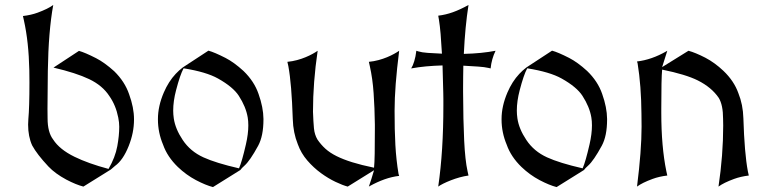

<svg xmlns="http://www.w3.org/2000/svg" viewBox="-20 -758 3111 780"><path d="M420.9 -71.8Q448.2 -118.7 456.5 -164.1Q464.4 -207 464.4 -243.2Q464.4 -260.3 460.4 -280.3Q450.7 -330.1 424.3 -367.7Q396.5 -410.6 342.3 -436.5Q289.1 -461.9 197.3 -483.4L300.8 -551.3Q324.7 -544.9 370.6 -521.5Q404.8 -503.9 443.8 -468.8Q486.8 -426.8 504.4 -375.5Q524.4 -320.8 524.4 -273.9V-272Q524.4 -218.8 502.9 -165Q480 -107.4 447.3 -84L430.2 -69.3L318.8 0Q288.6 -7.8 249.5 -28.3Q204.1 -52.7 176.8 -81.5Q130.4 -130.9 110.8 -167Q94.2 -203.1 94.2 -252Q94.2 -264.2 95.2 -274.4Q99.6 -320.8 99.6 -423.3Q99.6 -450.7 99.1 -472.7Q96.7 -587.9 77.1 -675.3L73.2 -692.9Q106.4 -696.8 132.8 -706.5Q175.3 -722.2 196.3 -737.8Q176.8 -631.3 174.3 -469.7Q172.9 -367.7 172.9 -315.9Q173.3 -286.6 173.3 -277.3Q173.3 -220.7 195.8 -191.4Q221.7 -150.9 282.7 -121.1Q338.4 -93.8 420.9 -71.8Z M726.1 -480.5 725.6 -480Q711.4 -453.6 695.3 -391.6Q683.6 -347.2 683.6 -308.6Q683.6 -293.5 686 -276.9Q692.4 -233.9 722.2 -189.5Q752.9 -143.1 806.6 -118.7Q856.9 -95.7 950.7 -74.2L951.2 -74.7Q962.9 -101.1 979 -171.4Q988.8 -213.9 988.8 -248.5Q988.8 -267.1 986.3 -281.2Q979 -324.2 950.2 -368.7Q926.8 -404.8 865.7 -439Q817.9 -465.8 726.1 -480.5ZM845.2 2Q815.9 -5.4 775.9 -26.4Q736.3 -47.4 702.6 -79.6Q659.7 -121.1 642.6 -169.9Q621.6 -219.7 621.6 -272.5Q621.6 -273.9 621.6 -274.4Q621.6 -326.7 645.5 -382.3Q664.6 -426.8 693.8 -458Q707.5 -472.7 723.1 -484.4L826.7 -552.2Q850.6 -545.9 896.5 -522.5Q930.7 -504.9 969.2 -469.7Q1012.7 -427.7 1030.3 -376.5Q1049.8 -321.8 1050.3 -274.9V-272.9Q1050.3 -205.6 1028.8 -166Q995.6 -105 973.1 -85Q960.9 -74.2 956.5 -67.4Z M1147.5 -506.8Q1168 -508.8 1186.8 -513.9Q1205.6 -519 1221.4 -525.6Q1237.3 -532.2 1249.8 -539.1Q1262.2 -545.9 1270.5 -551.8Q1251.5 -423.3 1251.5 -304.2Q1252.4 -283.2 1253.2 -266.6Q1253.9 -250 1255.4 -236.6Q1256.8 -223.1 1260.3 -212.2Q1263.7 -201.2 1269.5 -191.4Q1283.7 -170.4 1302 -153.8Q1320.3 -137.2 1347.2 -123.8Q1374 -110.4 1410.9 -98.9Q1447.8 -87.4 1499.5 -76.7Q1501.5 -94.7 1502.2 -134Q1502.9 -173.3 1502.9 -234.9V-252Q1502 -320.3 1497.8 -379.6Q1493.7 -439 1482.4 -489.3L1478.5 -506.8Q1499 -508.8 1517.8 -513.9Q1536.6 -519 1552.5 -525.6Q1568.4 -532.2 1580.8 -539.1Q1593.3 -545.9 1601.6 -551.8Q1592.3 -478 1587.6 -417.7Q1583 -357.4 1583 -308.6Q1583 -268.6 1583.7 -234.4Q1584.5 -200.2 1586.2 -169.2Q1587.9 -138.2 1591.1 -109.4Q1594.2 -80.6 1599.1 -51.3L1601.6 -43.5Q1571.8 -40 1542.2 -29.5Q1512.7 -19 1481.9 -2L1478.5 0Q1483.4 -14.2 1488.8 -31Q1494.1 -47.9 1499.5 -66.4L1392.6 0Q1372.1 -5.4 1342.8 -19.3Q1313.5 -33.2 1283.7 -54.9Q1253.9 -76.7 1228.5 -106Q1203.1 -135.3 1189.9 -171.9Q1170.9 -218.8 1169.4 -274.4Q1167 -345.7 1162.6 -399.2Q1158.2 -452.6 1151.4 -489.3Z M1760.3 0Q1771 -73.7 1776.1 -155.3Q1781.2 -236.8 1781.2 -328.1Q1781.2 -343.8 1781.2 -356.9Q1781.2 -370.1 1780.8 -380.9L1777.8 -492.2Q1742.7 -491.2 1711.2 -488.3Q1679.7 -485.4 1650.4 -480Q1657.2 -490.7 1662.8 -509Q1668.5 -527.3 1671.4 -551.8L1679.2 -549.3Q1693.4 -544.9 1717.3 -543.2Q1741.2 -541.5 1775.4 -540Q1772.9 -585.4 1770 -619.6Q1767.1 -653.8 1763.2 -677.7L1760.3 -694.3Q1790 -697.8 1819.6 -708.3Q1849.1 -718.8 1883.3 -737.8Q1869.6 -650.9 1864.3 -539.1Q1901.4 -540 1933.3 -543.2Q1965.3 -546.4 1993.2 -551.8Q1977.1 -518.6 1973.1 -480L1965.3 -481.9Q1948.7 -485.8 1922.9 -487.5Q1897 -489.3 1862.3 -491.2Q1861.8 -469.2 1861.6 -447.3Q1861.3 -425.3 1861.3 -401.9V-384.8Q1861.8 -267.1 1865.7 -187Q1869.6 -106.9 1879.4 -62.5L1883.3 -44.9Q1865.7 -42.5 1847.2 -37.4Q1828.6 -32.2 1811.8 -25.6Q1794.9 -19 1781.2 -12.2Q1767.6 -5.4 1760.3 0Z M2122.1 -480.5 2121.6 -480Q2107.4 -453.6 2091.3 -391.6Q2079.6 -347.2 2079.6 -308.6Q2079.6 -293.5 2082 -276.9Q2088.4 -233.9 2118.2 -189.5Q2148.9 -143.1 2202.6 -118.7Q2252.9 -95.7 2346.7 -74.2L2347.2 -74.7Q2358.9 -101.1 2375 -171.4Q2384.8 -213.9 2384.8 -248.5Q2384.8 -267.1 2382.3 -281.2Q2375 -324.2 2346.2 -368.7Q2322.8 -404.8 2261.7 -439Q2213.9 -465.8 2122.1 -480.5ZM2241.2 2Q2211.9 -5.4 2171.9 -26.4Q2132.3 -47.4 2098.6 -79.6Q2055.7 -121.1 2038.6 -169.9Q2017.6 -219.7 2017.6 -272.5Q2017.6 -273.9 2017.6 -274.4Q2017.6 -326.7 2041.5 -382.3Q2060.5 -426.8 2089.8 -458Q2103.5 -472.7 2119.1 -484.4L2222.7 -552.2Q2246.6 -545.9 2292.5 -522.5Q2326.7 -504.9 2365.2 -469.7Q2408.7 -427.7 2426.3 -376.5Q2445.8 -321.8 2446.3 -274.9V-272.9Q2446.3 -205.6 2424.8 -166Q2391.6 -105 2369.1 -85Q2356.9 -74.2 2352.5 -67.4Z M2567.9 0Q2586.4 -146.5 2586.4 -243.2Q2586.4 -291.5 2585.9 -295.9Q2585 -409.7 2570.3 -500.5L2567.9 -508.3Q2627 -515.1 2687.5 -549.8L2690.9 -551.8Q2681.2 -522.9 2669.9 -485.4L2776.9 -551.8Q2804.7 -544.4 2845.7 -523.4Q2883.8 -503.4 2918.9 -470.2Q2961.9 -429.2 2979.5 -379.9Q2998.5 -333 3000 -277.3Q3004.4 -135.3 3018.1 -62.5L3022 -44.9Q2989.3 -41 2962.4 -31.2Q2919.9 -15.6 2898.9 0Q2918 -127.9 2918 -247.6Q2917.5 -263.2 2917.5 -275.4Q2917.5 -331.5 2899.9 -360.4Q2870.6 -403.3 2814.9 -431.2Q2766.1 -455.6 2670.4 -475.1H2669.9Q2666.5 -439.5 2666.5 -316.9V-299.8Q2666.5 -162.6 2687 -62.5L2690.9 -44.9Q2657.7 -41 2631.3 -31.2Q2588.9 -15.6 2567.9 0Z"/></svg>

Font: MedievalSharp
Style: Regular
Weight: 500
Version: Version 1.0